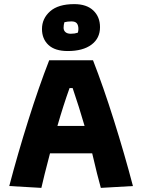

<svg xmlns="http://www.w3.org/2000/svg" viewBox="-20 -913 691 933"><path d="M184 -772Q184 -823 223.5 -858Q263 -893 341 -893Q401 -893 433.5 -862Q466 -831 466 -781Q466 -727 424.5 -696Q383 -665 309 -665Q247 -665 215.5 -694.5Q184 -724 184 -772ZM358 -754Q361 -762 361 -772Q361 -790 353.5 -799.5Q346 -809 327 -809Q308 -809 293 -805Q289 -792 289 -778Q289 -765 298 -757Q307 -749 324 -749Q343 -749 358 -754ZM25 -9Q66 -165 117.5 -328.5Q169 -492 219 -620H432Q482 -492 533.5 -328.5Q585 -165 626 -9L470 0Q454 -56 428 -168H223Q192 -50 181 0ZM391 -301Q365 -391 333 -485H318Q288 -402 259 -301Z"/></svg>

Font: Athiti
Style: Bold
Weight: 700
Designer: CadsonDemak Team
Foundry: CadsonDemak
Version: Version 1.033